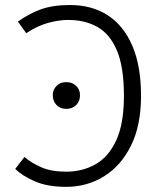

<svg xmlns="http://www.w3.org/2000/svg" viewBox="-20 -716 640 746"><path d="M252 -696.5Q337 -696.5 398.8 -656.5Q460.5 -616.5 494.2 -538Q528 -459.5 528 -343.5Q528 -229 489 -150.2Q450 -71.5 384 -30.8Q318 10 237 10Q165.5 10 117 -10.8Q68.5 -31.5 39 -59.5L75 -106Q102 -83 140.5 -66Q179 -49 238 -49Q300 -49 350.8 -77.5Q401.5 -106 431.5 -170.5Q461.5 -235 461.5 -343.5Q461.5 -455 434.5 -519.2Q407.5 -583.5 359 -611Q310.5 -638.5 245.5 -638.5Q208 -638.5 166.5 -627Q125 -615.5 82 -587L49.5 -632Q92.5 -663 139 -679.8Q185.5 -696.5 252 -696.5ZM237 -396.9Q261.6 -396.9 276.3 -382Q290.9 -367.1 290.9 -346Q290.9 -323.4 276.3 -308.2Q261.6 -293 237 -293Q213.8 -293 199.4 -308.2Q185 -323.4 185 -346Q185 -367.1 199.4 -382Q213.8 -396.9 237 -396.9Z"/></svg>

Font: Fira Code Light Light
Style: Regular
Weight: 300
Monospace: yes
Version: Version 5.002